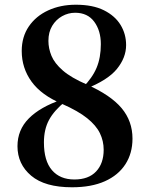

<svg xmlns="http://www.w3.org/2000/svg" viewBox="-20 -777 634 813"><path d="M285 16Q170 16 112 -33Q54 -82 54 -158Q54 -227 102 -275.5Q150 -324 241 -355V-361L257 -348Q209 -309 187.5 -269Q166 -229 166 -174Q166 -96 200 -56.5Q234 -17 295 -17Q355 -17 387 -51Q419 -85 419 -143Q419 -180 403 -213Q387 -246 349 -276.5Q311 -307 243 -337Q155 -374 113.5 -431.5Q72 -489 72 -561Q72 -621 102 -665Q132 -709 184 -733Q236 -757 301 -757Q373 -757 420 -733.5Q467 -710 490.5 -671.5Q514 -633 514 -586Q514 -533 475 -485Q436 -437 341 -400V-397L330 -406Q371 -447 389 -490Q407 -533 407 -590Q407 -647 379 -685Q351 -723 298 -723Q269 -723 243 -708.5Q217 -694 201 -667.5Q185 -641 185 -604Q185 -572 198 -540.5Q211 -509 246 -478.5Q281 -448 348 -419Q449 -374 495 -319Q541 -264 541 -190Q541 -128 511 -81.5Q481 -35 424 -9.5Q367 16 285 16Z"/></svg>

Font: Noto Serif JP ExtraLight
Style: Bold
Weight: 700
Version: Version 2.003-H1;hotconv 1.1.1;makeotfexe 2.6.0